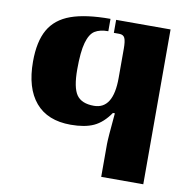

<svg xmlns="http://www.w3.org/2000/svg" viewBox="-80 -793 866 872"><g transform="rotate(10 353.0 -357.0)"><path d="M443 -151Q443 -177 454 -295H445Q412 -247 371 -228Q330 -209 265 -209Q158 -209 102.5 -274.5Q47 -340 47 -462Q47 -555 78.5 -610Q110 -665 178 -689.5Q246 -714 360 -714V-657Q321 -657 298 -642.5Q275 -628 263 -585.5Q251 -543 251 -462Q251 -378 274 -345Q297 -312 354 -312Q443 -312 443 -456V-591Q443 -626 436.5 -640Q430 -654 411 -654H386V-714H637V0H443Z"/></g></svg>

Font: Noto Serif Georgian Black
Style: Regular
Weight: 900
Designer: Monotype Design team
Foundry: Monotype Imaging Inc.
Version: Version 1.000